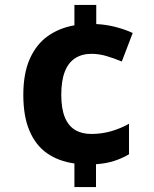

<svg xmlns="http://www.w3.org/2000/svg" viewBox="-20 -744 621 774"><path d="M368 -647Q409 -645 447 -635Q485 -625 515 -611L471 -496Q440 -509 409.5 -518Q379 -527 349 -527Q310 -527 282.5 -509Q255 -491 241 -454.5Q227 -418 227 -362Q227 -306 241.5 -271Q256 -236 283 -220Q310 -204 348 -204Q390 -204 428 -215Q466 -226 500 -245V-122Q473 -106 441 -95.5Q409 -85 367 -82V10H280V-85Q216 -94 170 -126Q124 -158 99 -216.5Q74 -275 74 -361Q74 -448 100 -506.5Q126 -565 172 -598Q218 -631 280 -642V-724H368Z"/></svg>

Font: Noto Sans Lao
Style: Bold
Weight: 700
Designer: Monotype Design Team
Foundry: Monotype Imaging Inc.
Version: Version 2.003